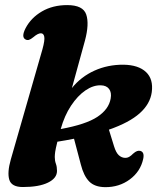

<svg xmlns="http://www.w3.org/2000/svg" viewBox="-20 -740 646 773"><path d="M151 -542Q161 -578.5 158.2 -592.2Q155.5 -606 144.5 -606Q132.5 -606 114.5 -590.5Q103.5 -581.5 96.5 -579.5Q89.5 -577.5 83 -581Q64.5 -590.5 83 -626.5Q105 -668.5 148.8 -694Q192.5 -719.5 250.5 -719.5Q314.5 -719.5 327.2 -681.5Q340 -643.5 322 -576.5L269.5 -385.5Q306 -431 360 -455.5Q414 -480 477.5 -479.5Q537.5 -478.5 567.8 -450Q598 -421.5 591 -369Q584.5 -321.5 542.5 -284Q500.5 -246.5 418.5 -218L439 -151.5Q447 -125.5 458.2 -115.2Q469.5 -105 483 -104.5Q492.5 -104 500.8 -109Q509 -114 515.5 -121Q525 -129.5 532 -131.8Q539 -134 545 -132.5Q562.5 -127.5 556.5 -100Q545.5 -49.5 502.8 -17.8Q460 14 403 13.5Q361 13 339 -9.5Q317 -32 305.5 -77.5L278 -181.5Q246.5 -175 211 -169.5Q204 -141.5 202.2 -128.8Q200.5 -116 200.5 -108Q200.5 -93 205 -80.8Q209.5 -68.5 209.5 -52Q209.5 -22.5 173.2 -4.8Q137 13 72 13Q26.5 13 17.5 -16.2Q8.5 -45.5 23.5 -98ZM386 -396.5Q355.5 -397.5 324 -376Q292.5 -354.5 266 -314.5Q239.5 -274.5 224.5 -220.5Q326 -239 372 -269.5Q418 -300 425.5 -343Q430 -367.5 419.2 -381.8Q408.5 -396 386 -396.5Z"/></svg>

Font: Fraunces 9pt S000
Style: Bold Italic
Weight: 700
Italic angle: -16°
Version: Version 1.000; ttfautohint (v1.8.3)